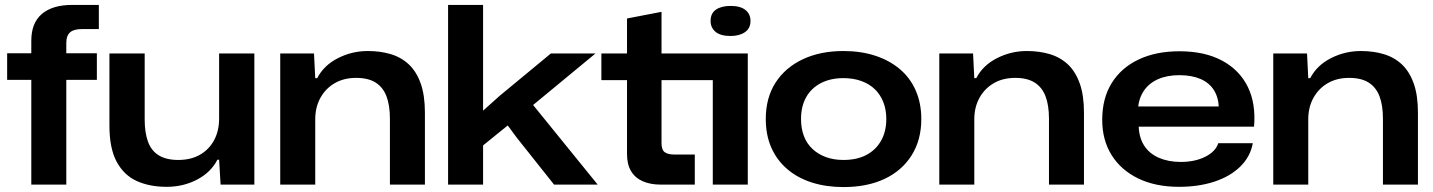

<svg xmlns="http://www.w3.org/2000/svg" viewBox="-20 -749 5814 779"><path d="M107 0V-425H9V-533H107V-584Q107 -656 150 -692.5Q193 -729 272 -729H381V-631H312Q279 -631 264 -617.5Q249 -604 249 -575V-533H373V-425H249V0Z M656 9Q587 9 535 -14.5Q483 -38 453.5 -92.5Q424 -147 424 -239V-532H567V-264Q567 -211 580.5 -174Q594 -137 624.5 -118.5Q655 -100 703 -100Q754 -100 791 -121Q828 -142 848.5 -180Q869 -218 869 -268V-532H1012V0H875L869 -101H862Q836 -50 780 -20.5Q724 9 656 9Z M1117 0V-532H1254L1259 -432H1267Q1294 -484 1351 -513Q1408 -542 1472 -542Q1524 -542 1566.5 -529Q1609 -516 1639.5 -487Q1670 -458 1687 -410Q1704 -362 1704 -292V0H1562V-267Q1562 -322 1548 -358.5Q1534 -395 1504 -414Q1474 -433 1425 -433Q1375 -433 1338 -411.5Q1301 -390 1280 -352Q1259 -314 1259 -265V0Z M1798 0V-729H1940V-300L2007 -360L2215 -532H2396L2143 -323L2405 0H2228L2077 -190L2040 -240L1940 -159V0Z M2661 0Q2619 0 2588 -13.5Q2557 -27 2540.5 -54.5Q2524 -82 2524 -124V-424H2420V-532H2524V-674L2664 -701V-532H3014V0H2872V-424H2664V-168Q2664 -141 2677 -131.5Q2690 -122 2717 -122H2799V0ZM2944 -603Q2903 -603 2883 -620Q2863 -637 2863 -664Q2863 -695 2885 -710Q2907 -725 2944 -725Q2984 -725 3004.5 -708.5Q3025 -692 3025 -664Q3025 -634 3002.5 -618.5Q2980 -603 2944 -603Z M3402 10Q3332 10 3274 -8.5Q3216 -27 3174 -63Q3132 -99 3109.5 -150Q3087 -201 3087 -266Q3087 -352 3126.5 -413.5Q3166 -475 3237 -508.5Q3308 -542 3402 -542Q3473 -542 3531 -523Q3589 -504 3631 -468.5Q3673 -433 3695.5 -381.5Q3718 -330 3718 -266Q3718 -181 3678.5 -118.5Q3639 -56 3568.5 -23Q3498 10 3402 10ZM3402 -100Q3457 -100 3495.5 -120.5Q3534 -141 3555 -178.5Q3576 -216 3576 -266Q3576 -304 3564 -334.5Q3552 -365 3530 -386.5Q3508 -408 3475.5 -420Q3443 -432 3402 -432Q3349 -432 3310 -411.5Q3271 -391 3250.5 -354Q3230 -317 3230 -266Q3230 -228 3241.5 -197.5Q3253 -167 3275.5 -145.5Q3298 -124 3330 -112Q3362 -100 3402 -100Z M3791 0V-532H3928L3933 -432H3941Q3968 -484 4025 -513Q4082 -542 4146 -542Q4198 -542 4240.5 -529Q4283 -516 4313.5 -487Q4344 -458 4361 -410Q4378 -362 4378 -292V0H4236V-267Q4236 -322 4222 -358.5Q4208 -395 4178 -414Q4148 -433 4099 -433Q4049 -433 4012 -411.5Q3975 -390 3954 -352Q3933 -314 3933 -265V0Z M4764 9Q4668 9 4598 -25Q4528 -59 4490 -120Q4452 -181 4452 -263Q4452 -350 4490.5 -412Q4529 -474 4599.5 -507.5Q4670 -541 4765 -541Q4868 -541 4938.5 -503Q5009 -465 5042.5 -397Q5076 -329 5068 -235H4600Q4602 -189 4623 -157Q4644 -125 4682.5 -108.5Q4721 -92 4771 -92Q4828 -92 4870 -113Q4912 -134 4923 -168H5063Q5053 -113 5012 -73Q4971 -33 4907 -12Q4843 9 4764 9ZM4597 -307 4591 -317H4933L4925 -307Q4925 -351 4906 -382Q4887 -413 4851 -428.5Q4815 -444 4765 -444Q4715 -444 4678 -427.5Q4641 -411 4620.5 -380Q4600 -349 4597 -307Z M5146 0V-532H5283L5288 -432H5296Q5323 -484 5380 -513Q5437 -542 5501 -542Q5553 -542 5595.5 -529Q5638 -516 5668.5 -487Q5699 -458 5716 -410Q5733 -362 5733 -292V0H5591V-267Q5591 -322 5577 -358.5Q5563 -395 5533 -414Q5503 -433 5454 -433Q5404 -433 5367 -411.5Q5330 -390 5309 -352Q5288 -314 5288 -265V0Z"/></svg>

Font: Mona Sans Expanded SemiBold
Style: Regular
Weight: 600
Width: 7
Designer: Deni Anggara
Foundry: GitHub
Version: Version 2.000